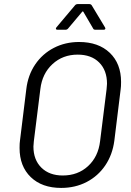

<svg xmlns="http://www.w3.org/2000/svg" viewBox="-20 -914 643 942"><path d="M76 -188Q76 -212 78 -224L109 -476Q117 -545 152.5 -597.5Q188 -650 244 -679Q300 -708 368 -708Q463 -708 518.5 -655Q574 -602 574 -512Q574 -488 572 -476L541 -224Q532 -155 496.5 -102.5Q461 -50 405 -21Q349 8 280 8Q186 8 131 -45Q76 -98 76 -188ZM471 -221 503 -477Q505 -495 505 -503Q505 -569 466.5 -607.5Q428 -646 361 -646Q288 -646 237.5 -599.5Q187 -553 178 -477L146 -221Q144 -203 144 -195Q144 -130 183 -91.5Q222 -53 288 -53Q362 -53 412 -99Q462 -145 471 -221ZM257 -780 348 -888Q353 -894 362 -894H418Q426 -894 430 -888L495 -780L497 -775Q497 -768 488 -768H449Q439 -768 437 -774L389 -856Q388 -858 386 -858Q384 -858 383 -856L314 -774Q309 -768 301 -768H262Q256 -768 254.5 -771.5Q253 -775 257 -780Z"/></svg>

Font: Barlow
Style: Italic
Weight: 400
Italic angle: -7°
Designer: Jeremy Tribby
Foundry: Tribby Type
Version: Version 1.408